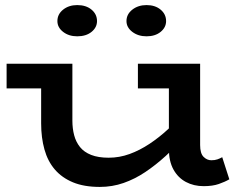

<svg xmlns="http://www.w3.org/2000/svg" viewBox="-20 -722 954 756"><path d="M373 14Q311 14 267.5 -4Q224 -22 196 -54.5Q168 -87 155 -133.5Q142 -180 142 -236V-471H265V-247Q265 -216 272 -189.5Q279 -163 295 -143Q311 -123 339 -112Q367 -101 408 -101Q450 -101 490 -115.5Q530 -130 568.5 -155.5Q607 -181 642 -213.5Q677 -246 707 -280V-184Q671 -143 632 -107.5Q593 -72 552 -44.5Q511 -17 466.5 -1.5Q422 14 373 14ZM6 -374V-471H242V-374ZM782 11Q743 11 712 -5.5Q681 -22 663 -54.5Q645 -87 645 -135V-471H768V-151Q768 -118 781.5 -104.5Q795 -91 812 -91Q826 -91 836 -94.5Q846 -98 855 -103L883 -16Q866 -6 841.5 2.5Q817 11 782 11ZM523 -374V-471H751V-374ZM557 -579Q524 -579 501 -596.5Q478 -614 478 -639Q478 -666 501 -684Q524 -702 557 -702Q591 -702 612.5 -684Q634 -666 634 -639Q634 -614 612.5 -596.5Q591 -579 557 -579ZM284 -579Q251 -579 228.5 -596.5Q206 -614 206 -639Q206 -666 228.5 -684Q251 -702 284 -702Q319 -702 340.5 -684Q362 -666 362 -639Q362 -614 340.5 -596.5Q319 -579 284 -579Z"/></svg>

Font: BioRhyme SemiExpanded SemiBold
Style: Regular
Weight: 600
Width: 6
Designer: Aoife Mooney
Foundry: Aoife Mooney Type
Version: Version 1.600;gftools[0.9.33]